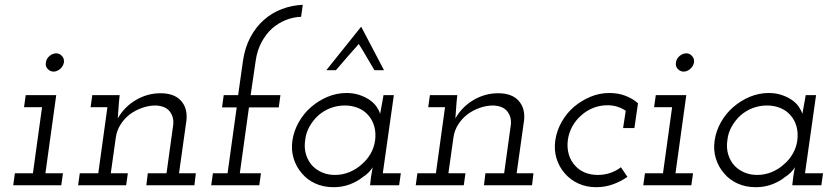

<svg xmlns="http://www.w3.org/2000/svg" viewBox="-20 -771 3472 799"><path d="M42 -50 35 0H235L242 -50H169L214 -375H87L80 -325H155L117 -50ZM171 -511Q168 -495 178.5 -484Q189 -473 203 -473Q217 -473 230 -484Q243 -495 246 -511Q248 -527 238 -538Q228 -549 214 -549Q199 -549 186 -538Q173 -527 171 -511Z M595 -50 589 0H789L795 -50H725L756 -271Q761 -321 733 -352Q705 -383 648 -383Q593 -383 545 -354.5Q497 -326 470 -278Q472 -297 472.5 -312Q473 -327 475 -346L478 -375H364L357 -325H427L389 -50H312L305 0H505L512 -50H441L462 -199Q466 -228 481.5 -252.5Q497 -277 520 -295Q543 -312 571 -322Q599 -332 628 -332Q669 -330 686.5 -307Q704 -284 701 -253L673 -50Z M866 -50 859 0H1059L1066 -50H978L1016 -324H1140L1147 -375H1023L1044 -518Q1050 -561 1068.5 -595.5Q1087 -630 1113 -653Q1138 -675 1169 -687.5Q1200 -700 1233 -701L1240 -751Q1195 -749 1153.5 -733.5Q1112 -718 1078 -688Q1045 -659 1022 -616Q999 -573 991 -517L971 -375H911L904 -324H965L927 -50Z M1197 -187Q1191 -147 1202 -111.5Q1213 -76 1236 -50Q1258 -23 1292 -7.5Q1326 8 1368 8Q1404 8 1435 -3.5Q1466 -15 1488 -33Q1504 -43 1514.5 -54Q1525 -65 1531 -75Q1529 -65 1527.5 -55.5Q1526 -46 1524 -35L1520 0H1641L1648 -50H1573L1619 -375H1576Q1573 -355 1569 -336Q1565 -317 1562 -297Q1558 -311 1547 -327Q1536 -343 1517 -356Q1499 -368 1475 -376Q1451 -384 1422 -384Q1381 -384 1343 -368Q1305 -352 1274 -325Q1244 -299 1223.5 -263Q1203 -227 1197 -187ZM1250 -188Q1253 -218 1268 -244.5Q1283 -271 1305 -291Q1328 -311 1356 -321.5Q1384 -332 1415 -332Q1445 -332 1470.5 -321.5Q1496 -311 1513 -291Q1530 -272 1537.5 -245Q1545 -218 1541 -187Q1537 -157 1522 -131Q1507 -105 1484 -86Q1462 -66 1433.5 -54.5Q1405 -43 1374 -43Q1345 -43 1321.5 -53Q1298 -63 1281 -80Q1262 -100 1253.5 -128Q1245 -156 1250 -188ZM1483 -660Q1447 -615 1410.5 -569.5Q1374 -524 1338 -479H1378Q1401 -506 1425 -533.5Q1449 -561 1473 -588Q1492 -558 1506 -533.5Q1520 -509 1538 -479H1578Q1554 -524 1530.5 -569.5Q1507 -615 1483 -660Z M2000 -50 1994 0H2194L2200 -50H2130L2161 -271Q2166 -321 2138 -352Q2110 -383 2053 -383Q1998 -383 1950 -354.5Q1902 -326 1875 -278Q1877 -297 1877.5 -312Q1878 -327 1880 -346L1883 -375H1769L1762 -325H1832L1794 -50H1717L1710 0H1910L1917 -50H1846L1867 -199Q1871 -228 1886.5 -252.5Q1902 -277 1925 -295Q1948 -312 1976 -322Q2004 -332 2033 -332Q2074 -330 2091.5 -307Q2109 -284 2106 -253L2078 -50Z M2591 -35 2564 -75Q2543 -59 2518.5 -51Q2494 -43 2468 -43Q2438 -43 2414 -53Q2390 -63 2374 -81Q2355 -101 2347 -128.5Q2339 -156 2343 -188Q2347 -218 2361.5 -244.5Q2376 -271 2399 -291Q2421 -311 2449 -322Q2477 -333 2508 -333Q2530 -333 2549 -327Q2568 -321 2584 -310L2573 -238H2620L2635 -341Q2613 -361 2582.5 -372.5Q2552 -384 2516 -384Q2474 -384 2436.5 -368Q2399 -352 2368 -326Q2338 -300 2317.5 -264Q2297 -228 2291 -188Q2285 -147 2296 -111.5Q2307 -76 2330 -50Q2353 -23 2386.5 -7.5Q2420 8 2461 8Q2497 8 2529.5 -3.5Q2562 -15 2591 -35Z M2664 -50 2657 0H2857L2864 -50H2791L2836 -375H2709L2702 -325H2777L2739 -50ZM2793 -511Q2790 -495 2800.5 -484Q2811 -473 2825 -473Q2839 -473 2852 -484Q2865 -495 2868 -511Q2870 -527 2860 -538Q2850 -549 2836 -549Q2821 -549 2808 -538Q2795 -527 2793 -511Z M2954 -187Q2948 -147 2959 -111.5Q2970 -76 2993 -50Q3015 -23 3049 -7.5Q3083 8 3125 8Q3161 8 3192 -3.5Q3223 -15 3245 -33Q3261 -43 3271.5 -54Q3282 -65 3288 -75Q3286 -65 3284.5 -55.5Q3283 -46 3281 -35L3277 0H3398L3405 -50H3330L3376 -375H3333Q3330 -355 3326 -336Q3322 -317 3319 -297Q3315 -311 3304 -327Q3293 -343 3274 -356Q3256 -368 3232 -376Q3208 -384 3179 -384Q3138 -384 3100 -368Q3062 -352 3031 -325Q3001 -299 2980.5 -263Q2960 -227 2954 -187ZM3007 -188Q3010 -218 3025 -244.5Q3040 -271 3062 -291Q3085 -311 3113 -321.5Q3141 -332 3172 -332Q3202 -332 3227.5 -321.5Q3253 -311 3270 -291Q3287 -272 3294.5 -245Q3302 -218 3298 -187Q3294 -157 3279 -131Q3264 -105 3241 -86Q3219 -66 3190.5 -54.5Q3162 -43 3131 -43Q3102 -43 3078.5 -53Q3055 -63 3038 -80Q3019 -100 3010.5 -128Q3002 -156 3007 -188Z"/></svg>

Font: Josefin Slab Medium
Style: Italic
Weight: 500
Italic angle: -12°
Version: Version 2.000